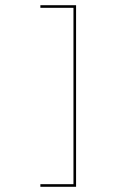

<svg xmlns="http://www.w3.org/2000/svg" viewBox="-20 -728 469 737"><path d="M272 -708V-11H135V-21H262V-698H135V-708Z"/></svg>

Font: Bungee Hairline
Style: Regular
Weight: 400
Designer: David Jonathan Ross
Foundry: David Jonathan Ross
Version: Version 1.000;PS 1.0;hotconv 1.0.72;makeotf.lib2.5.5900